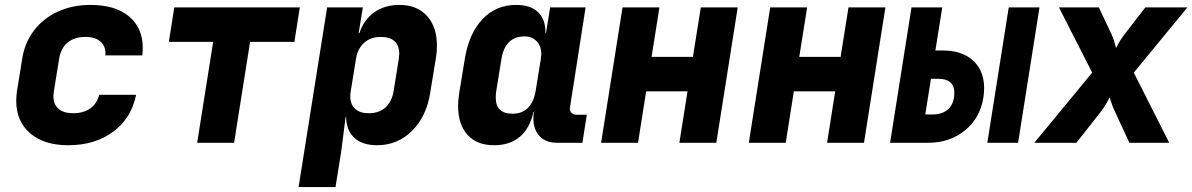

<svg xmlns="http://www.w3.org/2000/svg" viewBox="-20 -580 4844 780"><path d="M46 -170Q46 -189 49 -210L70 -340Q80 -406 118 -456Q156 -506 215.5 -533Q275 -560 348 -560Q448 -560 504 -513.5Q560 -467 560 -385Q560 -375 558 -355H408Q411 -390 389.5 -410Q368 -430 327 -430Q282 -430 254.5 -407Q227 -384 220 -340L199 -210Q197 -196 197 -190Q197 -156 217.5 -138Q238 -120 278 -120Q319 -120 346.5 -139.5Q374 -159 383 -195H533Q514 -100 440 -45Q366 10 257 10Q159 10 102.5 -38.5Q46 -87 46 -170Z M931 0H781L846 -410H666L688 -550H1198L1176 -410H996Z M1755 -394Q1755 -368 1751 -345L1728 -205Q1713 -107 1654 -48.5Q1595 10 1512 10Q1452 10 1419.5 -20Q1387 -50 1386 -105H1384L1367 30L1343 180H1193L1309 -550H1454L1437 -445H1440Q1458 -500 1500.5 -530Q1543 -560 1602 -560Q1674 -560 1714.5 -515.5Q1755 -471 1755 -394ZM1600 -340Q1602 -356 1602 -361Q1602 -395 1583 -412.5Q1564 -430 1527 -430Q1486 -430 1459.5 -406.5Q1433 -383 1426 -340L1405 -210Q1403 -196 1403 -189Q1403 -156 1422.5 -138Q1442 -120 1478 -120Q1520 -120 1546 -143.5Q1572 -167 1579 -210Z M2364 -114 2346 0H2242Q2198 0 2172.5 -26.5Q2147 -53 2147 -98Q2147 -116 2149 -125H2147Q2133 -60 2092.5 -25Q2052 10 1987 10Q1917 10 1879 -32.5Q1841 -75 1841 -150Q1841 -172 1846 -205L1869 -345Q1886 -445 1940.5 -502.5Q1995 -560 2077 -560Q2136 -560 2166.5 -530Q2197 -500 2196 -445H2198L2215 -550H2359L2295 -140Q2294 -130 2301.5 -122Q2309 -114 2320 -114ZM2177 -340Q2179 -354 2179 -360Q2179 -392 2160.5 -412Q2142 -432 2111 -432Q2032 -432 2017 -340L1996 -210Q1994 -201 1994 -184Q1994 -118 2062 -118Q2101 -118 2124.5 -141.5Q2148 -165 2156 -210Z M2572 0H2422L2509 -550H2659L2627 -349H2795L2827 -550H2977L2890 0H2740L2773 -209H2605Z M3172 0H3022L3109 -550H3259L3227 -349H3395L3427 -550H3577L3490 0H3340L3373 -209H3205Z M3596 0 3683 -550H3808L3780 -375H3810Q3888 -375 3933 -334Q3978 -293 3978 -222Q3978 -204 3975 -184Q3962 -101 3900.5 -50.5Q3839 0 3751 0ZM4116 0H3991L4078 -550H4203ZM3769 -115Q3810 -115 3833.5 -138Q3857 -161 3857 -203Q3857 -231 3840.5 -245.5Q3824 -260 3792 -260H3762L3739 -115Z M4182 0 4417 -285 4282 -550H4444L4496 -440Q4506 -417 4514 -385Q4530 -417 4548 -440L4633 -550H4804L4586 -285L4730 0H4568L4508 -130Q4497 -153 4488 -185Q4472 -153 4455 -130L4353 0Z"/></svg>

Font: JetBrains Mono Extra Bold
Style: Italic
Weight: 800
Italic angle: -9°
Monospace: yes
Designer: Philipp Nurullin, Konstantin Bulenkov
Foundry: JetBrains
Version: 2.002